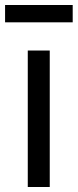

<svg xmlns="http://www.w3.org/2000/svg" viewBox="-34 -748 311 768"><path d="M77.1 0H165V-545.9H77.1ZM256.8 -728H-13.7V-658.7H256.8Z"/></svg>

Font: Raveo
Style: Regular
Weight: 400
Designer: Jakub Foglar, Rasmus Andersson (Inter)
Foundry: Jakubfoglar.com
Version: Version 1.100;Glyphs 3.2.3 (3260)